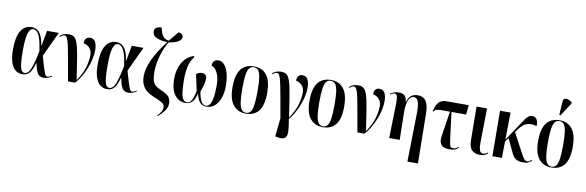

<svg xmlns="http://www.w3.org/2000/svg" viewBox="-63 -1402 6808 2230"><g transform="rotate(10 3341.5 -286.5)"><path d="M197 10Q153 10 118 -17Q83 -44 63 -102.5Q43 -161 43 -257Q43 -404 87.5 -476Q132 -548 214 -548Q243 -548 271.5 -534Q300 -520 323 -478.5Q346 -437 358 -356H362L396 -536H534L397 -243Q418 -170 431.5 -124.5Q445 -79 454 -54.5Q463 -30 471.5 -21Q480 -12 491 -12Q504 -12 518 -19.5Q532 -27 542 -34L547 -26Q530 -13 505 -2.5Q480 8 449 8Q422 8 402 -4Q382 -16 367 -49Q352 -82 341 -144H336Q323 -99 307.5 -64.5Q292 -30 266 -10Q240 10 197 10ZM222 -9Q267 -9 294.5 -80Q322 -151 349 -290Q336 -383 318.5 -434.5Q301 -486 280.5 -506.5Q260 -527 236 -527Q197 -527 177.5 -467Q158 -407 158 -265Q158 -167 164.5 -111Q171 -55 185 -32Q199 -9 222 -9Z M737 0Q713 -137 696.5 -229.5Q680 -322 668.5 -379.5Q657 -437 647 -467.5Q637 -498 627 -508.5Q617 -519 604 -519Q594 -519 582.5 -513Q571 -507 555 -493L548 -501Q571 -524 598.5 -532.5Q626 -541 654 -541Q685 -541 707 -528.5Q729 -516 744.5 -484.5Q760 -453 773 -395.5Q786 -338 800 -248.5Q814 -159 833 -32Q895 -122 917.5 -201.5Q940 -281 940 -342Q940 -383 925 -409Q910 -435 886.5 -449.5Q863 -464 839 -469Q839 -509 857.5 -526.5Q876 -544 903 -544Q945 -544 965 -509Q985 -474 985 -409Q985 -360 972.5 -304.5Q960 -249 937.5 -193Q915 -137 885 -87Q855 -37 821 0Z M1196 10Q1152 10 1117 -17Q1082 -44 1062 -102.5Q1042 -161 1042 -257Q1042 -404 1086.5 -476Q1131 -548 1213 -548Q1242 -548 1270.5 -534Q1299 -520 1322 -478.5Q1345 -437 1357 -356H1361L1395 -536H1533L1396 -243Q1417 -170 1430.5 -124.5Q1444 -79 1453 -54.5Q1462 -30 1470.5 -21Q1479 -12 1490 -12Q1503 -12 1517 -19.5Q1531 -27 1541 -34L1546 -26Q1529 -13 1504 -2.5Q1479 8 1448 8Q1421 8 1401 -4Q1381 -16 1366 -49Q1351 -82 1340 -144H1335Q1322 -99 1306.5 -64.5Q1291 -30 1265 -10Q1239 10 1196 10ZM1221 -9Q1266 -9 1293.5 -80Q1321 -151 1348 -290Q1335 -383 1317.5 -434.5Q1300 -486 1279.5 -506.5Q1259 -527 1235 -527Q1196 -527 1176.5 -467Q1157 -407 1157 -265Q1157 -167 1163.5 -111Q1170 -55 1184 -32Q1198 -9 1221 -9Z M1832 218 1826 211Q1856 179 1869.5 154.5Q1883 130 1883 106Q1883 75 1856.5 56Q1830 37 1770 13Q1671 -25 1631.5 -77.5Q1592 -130 1592 -211Q1592 -304 1643 -412Q1694 -520 1793 -650Q1715 -651 1665.5 -674.5Q1616 -698 1616 -745Q1616 -778 1641 -791.5Q1666 -805 1700 -805Q1705 -779 1715 -749Q1725 -719 1747 -696.5Q1769 -674 1808 -669Q1851 -724 1902 -784Q1928 -783 1943 -770.5Q1958 -758 1958 -739Q1958 -707 1923 -684Q1888 -661 1809 -649Q1766 -578 1736 -480.5Q1706 -383 1706 -278Q1706 -220 1715.5 -185Q1725 -150 1750 -128Q1775 -106 1823 -86Q1892 -57 1915 -26Q1938 5 1938 48Q1938 98 1907 138.5Q1876 179 1832 218Z M2126 10Q2045 10 1995.5 -54Q1946 -118 1946 -249Q1946 -317 1966.5 -378Q1987 -439 2027 -483Q2067 -527 2126 -544L2134 -533Q2091 -486 2075.5 -411.5Q2060 -337 2060 -258Q2060 -159 2068.5 -103Q2077 -47 2095 -23.5Q2113 0 2141 0Q2168 0 2190.5 -34Q2213 -68 2228 -150Q2215 -217 2204 -263Q2193 -309 2187 -342Q2200 -353 2217 -360Q2234 -367 2253 -367Q2281 -367 2297 -350Q2313 -333 2310 -300Q2309 -266 2298.5 -229.5Q2288 -193 2272 -148Q2287 -70 2308 -35Q2329 0 2364 0Q2386 0 2404.5 -21.5Q2423 -43 2434.5 -98.5Q2446 -154 2446 -256Q2446 -343 2417.5 -401.5Q2389 -460 2348 -469Q2348 -509 2367.5 -526.5Q2387 -544 2414 -544Q2452 -544 2478.5 -519Q2505 -494 2521 -453.5Q2537 -413 2544.5 -364.5Q2552 -316 2552 -269Q2552 -184 2529 -121Q2506 -58 2465.5 -24Q2425 10 2371 10Q2320 10 2292 -22.5Q2264 -55 2249 -123Q2232 -52 2200.5 -21Q2169 10 2126 10Z M2834 10Q2738 10 2684 -58.5Q2630 -127 2630 -269Q2630 -547 2836 -547Q2934 -547 2986.5 -477.5Q3039 -408 3039 -269Q3039 -126 2987 -58Q2935 10 2834 10ZM2835 0Q2869 0 2888.5 -25Q2908 -50 2916.5 -109Q2925 -168 2925 -269Q2925 -370 2916.5 -428.5Q2908 -487 2888.5 -512Q2869 -537 2834 -537Q2801 -537 2781.5 -512Q2762 -487 2753.5 -428.5Q2745 -370 2745 -269Q2745 -168 2754 -109Q2763 -50 2783 -25Q2803 0 2835 0Z M3237 215 3218 211 3241 -6Q3217 -141 3201 -233Q3185 -325 3173 -381.5Q3161 -438 3151.5 -468Q3142 -498 3132 -508.5Q3122 -519 3109 -519Q3099 -519 3087.5 -513Q3076 -507 3060 -493L3053 -501Q3076 -524 3103.5 -532.5Q3131 -541 3159 -541Q3190 -541 3212 -528.5Q3234 -516 3249.5 -484.5Q3265 -453 3278 -395.5Q3291 -338 3305 -248.5Q3319 -159 3338 -32Q3400 -122 3422.5 -201.5Q3445 -281 3445 -342Q3445 -383 3430 -409Q3415 -435 3391.5 -449.5Q3368 -464 3344 -469Q3344 -509 3362.5 -526.5Q3381 -544 3408 -544Q3450 -544 3470 -509Q3490 -474 3490 -409Q3490 -347 3470 -275Q3450 -203 3416 -134.5Q3382 -66 3339 -15Q3355 72 3357.5 128Q3360 184 3333.5 206.5Q3307 229 3237 215Z M3742 10Q3646 10 3592 -58.5Q3538 -127 3538 -269Q3538 -547 3744 -547Q3842 -547 3894.5 -477.5Q3947 -408 3947 -269Q3947 -126 3895 -58Q3843 10 3742 10ZM3743 0Q3777 0 3796.5 -25Q3816 -50 3824.5 -109Q3833 -168 3833 -269Q3833 -370 3824.5 -428.5Q3816 -487 3796.5 -512Q3777 -537 3742 -537Q3709 -537 3689.5 -512Q3670 -487 3661.5 -428.5Q3653 -370 3653 -269Q3653 -168 3662 -109Q3671 -50 3691 -25Q3711 0 3743 0Z M4150 0Q4126 -137 4109.5 -229.5Q4093 -322 4081.5 -379.5Q4070 -437 4060 -467.5Q4050 -498 4040 -508.5Q4030 -519 4017 -519Q4007 -519 3995.5 -513Q3984 -507 3968 -493L3961 -501Q3984 -524 4011.5 -532.5Q4039 -541 4067 -541Q4098 -541 4120 -528.5Q4142 -516 4157.5 -484.5Q4173 -453 4186 -395.5Q4199 -338 4213 -248.5Q4227 -159 4246 -32Q4308 -122 4330.5 -201.5Q4353 -281 4353 -342Q4353 -383 4338 -409Q4323 -435 4299.5 -449.5Q4276 -464 4252 -469Q4252 -509 4270.5 -526.5Q4289 -544 4316 -544Q4358 -544 4378 -509Q4398 -474 4398 -409Q4398 -360 4385.5 -304.5Q4373 -249 4350.5 -193Q4328 -137 4298 -87Q4268 -37 4234 0Z M4781 233 4792 -340Q4793 -434 4777.5 -476Q4762 -518 4726 -518Q4683 -518 4662 -465Q4641 -412 4643 -316L4649 0H4525L4535 -409Q4536 -476 4526.5 -498.5Q4517 -521 4500 -521Q4479 -521 4449 -499L4444 -507Q4464 -522 4488.5 -531.5Q4513 -541 4544 -541Q4586 -541 4611 -521Q4636 -501 4641 -448H4645Q4660 -502 4690.5 -524.5Q4721 -547 4769 -547Q4833 -547 4864.5 -500.5Q4896 -454 4897 -352L4905 233Z M5236 8Q5166 8 5138.5 -24.5Q5111 -57 5121 -127L5167 -424H5072Q5028 -424 5009.5 -418.5Q4991 -413 4976 -392L4968 -395Q4987 -474 5018.5 -505Q5050 -536 5110 -536H5369L5357 -424H5185L5223 -123Q5230 -78 5234.5 -54Q5239 -30 5248 -21Q5257 -12 5277 -12Q5295 -12 5310.5 -20Q5326 -28 5336 -38L5343 -29Q5319 -8 5296.5 0Q5274 8 5236 8Z M5599 10Q5536 10 5501 -23.5Q5466 -57 5465 -137L5461 -536H5585L5578 -130Q5577 -81 5587 -46Q5597 -11 5628 -11Q5645 -11 5658 -17Q5671 -23 5685 -33L5690 -24Q5673 -10 5651.5 0Q5630 10 5599 10Z M5742 0 5738 -536H5862L5857 -216L5992 -418Q6019 -459 6037.5 -486Q6056 -513 6074.5 -526.5Q6093 -540 6118 -540Q6188 -540 6188 -435Q6137 -447 6101 -443Q6065 -439 6035 -417Q6005 -395 5973 -352L5952 -323L6069 -103Q6096 -50 6112 -31Q6128 -12 6152 -12Q6165 -12 6177 -20.5Q6189 -29 6199 -38L6206 -29Q6193 -17 6169 -4Q6145 9 6106 9Q6056 9 6025 -7.5Q5994 -24 5976 -60L5890 -240L5857 -194L5854 0Z M6438 10Q6342 10 6288 -58.5Q6234 -127 6234 -269Q6234 -547 6440 -547Q6538 -547 6590.5 -477.5Q6643 -408 6643 -269Q6643 -126 6591 -58Q6539 10 6438 10ZM6439 0Q6473 0 6492.5 -25Q6512 -50 6520.5 -109Q6529 -168 6529 -269Q6529 -370 6520.5 -428.5Q6512 -487 6492.5 -512Q6473 -537 6438 -537Q6405 -537 6385.5 -512Q6366 -487 6357.5 -428.5Q6349 -370 6349 -269Q6349 -168 6358 -109Q6367 -50 6387 -25Q6407 0 6439 0ZM6438 -604 6424 -611 6434 -766Q6436 -794 6452.5 -802Q6469 -810 6493 -802.5Q6517 -795 6541 -775V-763Z"/></g></svg>

Font: Noto Serif Display ExtraCondensed SemiBold
Style: Regular
Weight: 600
Width: 2
Designer: Monotype Design Team
Foundry: Monotype Imaging Inc.
Version: Version 2.009